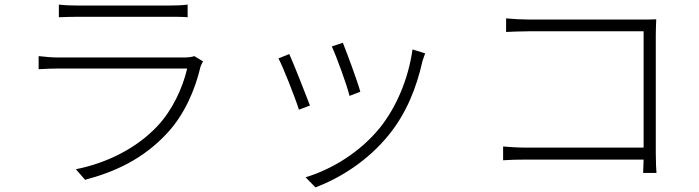

<svg xmlns="http://www.w3.org/2000/svg" viewBox="-20 -751 3040 835"><path d="M236 -731V-676C262 -677 288 -678 317 -678C369 -678 658 -678 715 -678C747 -678 774 -678 796 -676V-731C774 -728 747 -727 716 -727C656 -727 365 -727 317 -727C286 -727 261 -728 236 -731ZM863 -484 825 -507C815 -503 797 -501 780 -501C739 -501 273 -501 234 -501C210 -501 180 -503 148 -507V-450C180 -452 211 -453 234 -453C277 -453 745 -453 794 -453C775 -370 730 -272 665 -203C575 -107 446 -42 310 -15L350 31C477 -3 601 -57 708 -173C783 -254 829 -362 852 -461C854 -467 859 -477 863 -484Z M1471 -565 1423 -549C1442 -509 1490 -378 1500 -334L1547 -352C1536 -394 1487 -526 1471 -565ZM1829 -519 1774 -536C1756 -407 1703 -283 1631 -194C1548 -92 1428 -16 1309 20L1352 64C1460 23 1581 -52 1673 -167C1747 -259 1791 -368 1817 -484C1820 -493 1824 -506 1829 -519ZM1238 -516 1191 -497C1208 -467 1264 -326 1280 -274L1328 -292C1309 -343 1255 -479 1238 -516Z M2168 -114V-54C2191 -56 2230 -57 2272 -57H2779L2777 1H2835C2834 -6 2832 -47 2832 -83V-599C2832 -618 2833 -646 2834 -667C2812 -666 2789 -666 2767 -666H2282C2251 -666 2212 -668 2181 -671V-612C2202 -613 2248 -615 2283 -615H2779V-109H2271C2231 -109 2188 -112 2168 -114Z"/></svg>

Font: Noto Sans CJK SC Light
Style: Regular
Weight: 300
Designer: Ryoko NISHIZUKA 西塚涼子 (kana, bopomofo & ideographs); Paul D. Hunt (Latin, Greek & Cyrillic); Sandoll Communications 산돌커뮤니
Foundry: Adobe
Version: Version 2.004;hotconv 1.0.118;makeotfexe 2.5.65603